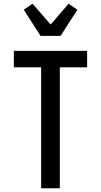

<svg xmlns="http://www.w3.org/2000/svg" viewBox="-20 -1007 540 1027"><path d="M200 0V-647H54V-735H446V-647H300V0ZM197 -815 107 -955 154 -987 251 -876 347 -987 394 -955 304 -815Z"/></svg>

Font: Iosevka Custom Semibold
Style: Regular
Weight: 600
Designer: Belleve Invis
Foundry: Belleve Invis
Version: Version 27.0.2; ttfautohint (v1.8.4)